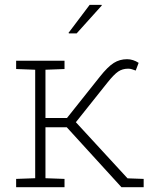

<svg xmlns="http://www.w3.org/2000/svg" viewBox="-20 -782 644 802"><path d="M47.4 0V-34.7L127 -37.6V-490.7L47.4 -493.7V-528.3H249.5V-493.7L169.9 -490.7V-289.1H259.8L396.5 -460.9Q430.2 -503.4 455.1 -519Q480 -534.7 510.7 -534.7Q523.4 -534.7 535.6 -530.8Q547.9 -526.9 559.1 -519.5L546.9 -487.3Q537.1 -490.7 530.5 -492.9Q523.9 -495.1 515.1 -495.1Q491.7 -495.1 473.9 -483.2Q456.1 -471.2 429.2 -437.5L296.9 -271.5L512.7 -37.1L580.1 -34.7V0H487.3L258.8 -250.5H169.9V-37.6L249.5 -34.7V0ZM266.1 -644.5 354.5 -761.7H404.3L405.3 -759.3L300.3 -642.6H268.1Z"/></svg>

Font: Roboto Slab ExtraLight
Style: Regular
Weight: 250
Designer: Google
Version: Version 2.000; ttfautohint (v1.8.1.43-b0c9)